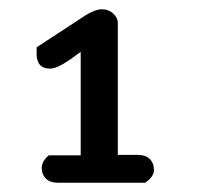

<svg xmlns="http://www.w3.org/2000/svg" viewBox="-20 -830 440 414"><path d="M85 -495H154V-718Q149 -715 136 -705Q104 -682 88 -682Q59 -682 59 -714V-728L166 -798Q186 -810 200 -810Q214 -810 224 -801Q234 -792 234 -780V-496H277Q294 -496 303 -487Q312 -478 312 -463.5Q312 -449 293 -436H105Q88 -436 79 -445Q70 -454 70 -468Q70 -482 85 -495Z"/></svg>

Font: Sofia
Style: Regular
Weight: 400
Designer: Paula Nazal and Daniel Hernndez
Foundry: Paula Nazal, Daniel Hernndez
Version: Version 1.001